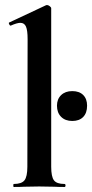

<svg xmlns="http://www.w3.org/2000/svg" viewBox="-20 -745 367 765"><path d="M35 -12Q66 -12 77.5 -26.5Q89 -41 89 -81L90 -589Q90 -624 83.5 -639Q77 -654 61 -654Q48 -654 23 -643H22Q19 -643 16.5 -648.5Q14 -654 16 -655L163 -724L167 -725Q172 -725 178 -720.5Q184 -716 184 -712V-81Q184 -41 195 -26.5Q206 -12 237 -12Q241 -12 241 -6Q241 0 237 0Q212 0 197 -1L136 -2L76 -1Q61 0 35 0Q33 0 33 -6Q33 -12 35 -12ZM207 -324Q207 -350 223.5 -366Q240 -382 268 -382Q296 -382 311.5 -366.5Q327 -351 327 -324Q327 -295 311.5 -279Q296 -263 268 -263Q240 -263 223.5 -279.5Q207 -296 207 -324Z"/></svg>

Font: Cormorant Garamond
Style: Bold
Weight: 700
Designer: Christian Thalmann (Catharsis Fonts)
Foundry: Catharsis Fonts
Version: Version 4.000